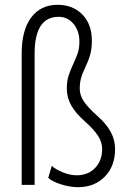

<svg xmlns="http://www.w3.org/2000/svg" viewBox="-20 -774 553 804"><path d="M125 0H70.8V-550.3Q70.8 -647.5 110.6 -700.7Q150.4 -753.9 221.2 -753.9Q285.2 -753.9 325 -713.1Q364.7 -672.4 364.7 -603.5Q364.7 -574.2 359.1 -550.8Q353.5 -527.3 338.6 -495.6Q323.7 -463.9 318.8 -444.8Q314 -425.8 314 -402.3Q314 -375 331.1 -349.4Q348.1 -323.7 387 -289.3Q425.8 -254.9 443.8 -221.4Q461.9 -188 461.9 -149.9Q461.9 -78.1 418.7 -34.2Q375.5 9.8 307.1 9.8Q272.5 9.8 234.9 -2.2Q197.3 -14.2 182.1 -29.3L196.8 -79.6Q212.4 -64.9 242.9 -52.5Q273.4 -40 300.8 -40Q349.1 -40 378.4 -70.8Q407.7 -101.6 407.7 -149.4Q407.7 -178.7 390.6 -205.3Q373.5 -231.9 335.2 -265.9Q296.9 -299.8 278.3 -332.5Q259.8 -365.2 259.8 -403.3Q259.8 -436 268.1 -460Q276.4 -483.9 286.1 -504.6Q295.9 -525.4 304.2 -547.6Q312.5 -569.8 312.5 -600.1Q312.5 -644.5 287.8 -674.1Q263.2 -703.6 225.6 -703.6Q126.5 -703.6 125 -554.2Z"/></svg>

Font: TypoPRO Roboto
Style: Regular
Weight: 300
Designer: Google
Version: Version 2.136; 2016